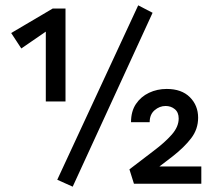

<svg xmlns="http://www.w3.org/2000/svg" viewBox="-20 -690 806 721"><path d="M152 -309V-597L204 -607L60 -508L22 -566L178 -658H226V-309ZM253 11 195 -15 499 -670 553 -642ZM466 -54Q515 -92 557 -123.5Q599 -155 625 -184.5Q651 -214 651 -245Q651 -268 636.5 -280Q622 -292 602 -292Q579 -292 560.5 -276Q542 -260 542 -231H472Q472 -272 490.5 -299.5Q509 -327 539.5 -341.5Q570 -356 606 -356Q662 -356 693 -325Q724 -294 724 -248Q724 -205 698 -171Q672 -137 628.5 -103Q585 -69 530 -29L559 -65H736V0H483Z"/></svg>

Font: Ysabeau SC SemiBold
Style: Regular
Weight: 600
Designer: Christian Thalmann (Catharsis Fonts)
Version: Version 2.001;gftools[0.9.30]; featfreeze: smcp